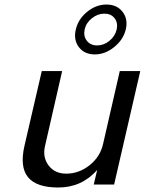

<svg xmlns="http://www.w3.org/2000/svg" viewBox="-20 -813 638 846"><path d="M271 -47.9H272Q328.1 -47.9 374.8 -85Q421.4 -122.1 434.1 -178.2L507.8 -500H598.1L482.9 0H393.1L408.2 -64Q339.8 13.2 236.8 13.2Q140.6 13.2 103.5 -32.2Q66.4 -77.6 87.9 -170.9L164.1 -500H253.9L178.2 -168.9Q167 -119.6 194.3 -83.7Q221.7 -47.9 271 -47.9ZM494.1 -683.1Q500.5 -712.4 484.9 -732.7Q469.2 -752.9 439.9 -752.9Q410.6 -752.9 385 -732.7Q359.4 -712.4 353 -683.1Q346.7 -653.8 362.8 -633.3Q378.9 -612.8 408.2 -612.8Q437.5 -612.8 462.4 -633.3Q487.3 -653.8 494.1 -683.1ZM534.2 -683.1Q523.4 -638.2 483.2 -605.7Q442.9 -573.2 397.9 -573.2Q352.1 -573.2 327.6 -605.2Q303.2 -637.2 314 -683.1Q324.7 -729 364 -761Q403.3 -793 449.2 -793Q495.1 -793 520 -761Q544.9 -729 534.2 -683.1Z"/></svg>

Font: Perun
Style: Italic
Weight: 400
Italic angle: -12°
Foundry: Stefan Peev, Context Ltd
Version: Version 001.000